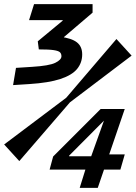

<svg xmlns="http://www.w3.org/2000/svg" viewBox="-20 -675 654 925"><path d="M288 -477 269 -498Q325 -491 350.5 -471Q376 -451 376 -413Q376 -373 351.5 -343Q327 -313 271 -294.5Q215 -276 121 -270L43 -265L57 -348L135 -353Q217 -358 246.5 -372.5Q276 -387 276 -404Q276 -416 269 -423Q262 -430 239 -433.5Q216 -437 167 -437L162 -476L308 -597L282 -548V-611L426 -614L263 -475L288 -525ZM120 -578 144 -655H426V-614L356 -578ZM219 142 236 79 259 78H451L460 69H581L560 142ZM313 95 236 79 465 -150H514L510 -123L289 99L313 48ZM581 -150 451 230H364L407 92L415 90L501 -150ZM299 -204 317 -182 73 101 0 21ZM317 -182 299 -204 541 -487 614 -407Z"/></svg>

Font: Intel One Mono Light
Style: Italic
Weight: 300
Italic angle: -16°
Monospace: yes
Designer: Fred Shallcrass
Foundry: Frere-Jones Type LLC
Version: Version 1.004